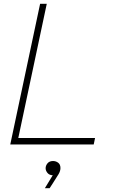

<svg xmlns="http://www.w3.org/2000/svg" viewBox="-20 -760 614 1010"><path d="M473 0H63L70 -34H480ZM69 0H34L191 -740H226ZM241 230H216L272 138L288 152Q281 157 273.5 159.5Q266 162 259 162Q240 162 230 150Q220 138 220 125Q220 111 230 99Q240 87 259 87Q274 87 286 96Q298 105 298 124Q298 139 288.5 155.5Q279 172 256 207Z"/></svg>

Font: Be Vietnam Pro Variable Thin
Style: Italic
Weight: 100
Italic angle: -12°
Designer: Lam Bao, Tony Le, Vietanh Nguyen
Foundry: Yellow Type Foundry
Version: Version 1.002